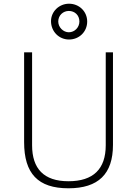

<svg xmlns="http://www.w3.org/2000/svg" viewBox="-20 -1005 739 1035"><path d="M450 -889C450 -943 407 -985 352 -985C299 -985 255 -943 255 -891C255 -835 298 -792 352 -792C407 -792 450 -834 450 -889ZM408 -889C408 -858 383 -831 351 -831C321 -831 294 -858 294 -889C294 -923 321 -946 351 -946C383 -946 408 -923 408 -889ZM589 -224V-723H550V-222C550 -94 483 -28 349 -28C216 -28 153 -96 153 -222V-723H110V-239C110 -69 185 10 349 10C510 10 589 -67 589 -224Z"/></svg>

Font: United Sans Thin
Style: Regular
Weight: 100
Designer: Pablo Impallari, Rodrigo Fuenzalida (Modified by Dan O. Williams)
Version: Version 1.000;PS 001.000;hotconv 1.0.88;makeotf.lib2.5.64775